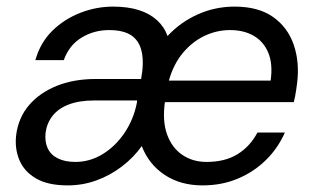

<svg xmlns="http://www.w3.org/2000/svg" viewBox="-20 -549 957 581"><path d="M185 12Q125 12 89 -9Q53 -30 38.5 -65Q24 -100 29 -141Q36 -194 68.5 -231.5Q101 -269 152.5 -289.5Q204 -310 270 -310H407Q416 -358 409 -391.5Q402 -425 378 -441.5Q354 -458 310 -458Q264 -458 226.5 -435Q189 -412 173 -367H87Q102 -420 138 -455.5Q174 -491 222.5 -510Q271 -529 322 -529Q367 -529 400 -518.5Q433 -508 455 -488Q477 -468 487 -440Q526 -482 578.5 -505.5Q631 -529 690 -529Q762 -529 806.5 -497.5Q851 -466 869 -413Q887 -360 879 -297Q878 -289 876.5 -278.5Q875 -268 873 -257.5Q871 -247 869 -240H479Q471 -183 485.5 -142.5Q500 -102 531.5 -80.5Q563 -59 605 -59Q661 -59 699 -82.5Q737 -106 759 -148H842Q822 -102 786 -66Q750 -30 701 -9Q652 12 593 12Q526 12 478 -20Q430 -52 409 -107Q384 -72 348.5 -45Q313 -18 271.5 -3Q230 12 185 12ZM208 -59Q252 -59 290.5 -82.5Q329 -106 356.5 -146.5Q384 -187 394 -237L395 -245H266Q220 -245 188.5 -233Q157 -221 139.5 -199Q122 -177 118 -148Q115 -121 124 -101Q133 -81 154.5 -70Q176 -59 208 -59ZM491 -305H799Q806 -355 792 -389Q778 -423 748 -440.5Q718 -458 676 -458Q636 -458 599 -440.5Q562 -423 533.5 -389Q505 -355 491 -305Z"/></svg>

Font: DM Sans 11pt
Style: Italic
Weight: 400
Italic angle: -10°
Version: Version 4.004;gftools[0.9.30]